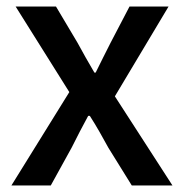

<svg xmlns="http://www.w3.org/2000/svg" viewBox="-20 -570 566 590"><path d="M15 0H136L200 -116C217 -150 234 -183 251 -214H256C276 -183 295 -149 313 -116L385 0H510L333 -274L498 -550H378L320 -439C305 -409 289 -378 274 -347H270C252 -378 234 -409 218 -439L152 -550H28L193 -287Z"/></svg>

Font: Source Han Sans KR Medium
Style: Regular
Weight: 500
Designer: Ryoko NISHIZUKA (kana & ideographs); Paul D. Hunt (Latin, Greek & Cyrillic); Wenlong ZHANG (bopomofo); Sandoll Communica
Foundry: Adobe Systems Incorporated
Version: Version 1.001;PS 1.001;hotconv 1.0.78;makeotf.lib2.5.61930